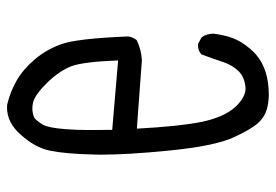

<svg xmlns="http://www.w3.org/2000/svg" viewBox="-138 -652 776 540"><g transform="rotate(90 250.0 -382.0)"><path d="M281.7 -13.7Q324.7 -13.7 357.9 -51.3Q395.5 -92.8 403.8 -134.8Q412.6 -177.2 414.6 -255.9Q415 -266.6 415 -277.8Q415 -352.5 403.8 -466.3Q391.1 -597.7 365.7 -652.6Q340.3 -707.5 319.8 -726.1Q299.8 -744.6 267.6 -748.5Q255.4 -750 247.1 -750Q175.8 -750 134.3 -714.8Q115.7 -698.7 100.1 -674.3Q80.6 -644 74.7 -594.2Q74.7 -575.2 85 -561L103 -551.3Q105 -550.8 109.4 -550.8Q113.8 -550.8 120.4 -553Q127 -555.2 132.8 -560.1Q146.5 -596.7 154.3 -621.1Q163.6 -648.4 180.2 -665Q196.3 -681.2 223.1 -684.1Q225.6 -684.6 228.5 -684.6Q254.4 -684.6 281.2 -655.3Q309.6 -624 322.8 -561Q335.4 -498.5 341.8 -378.9L148.4 -393.1Q118.7 -391.1 92.8 -378.4Q84.5 -368.2 82.5 -354.5Q88.4 -210.9 103.8 -167.7Q119.1 -124.5 147 -91.8Q174.8 -59.1 206.3 -41Q237.8 -22.9 273.9 -14.2Q277.8 -13.7 281.7 -13.7ZM285.6 -85Q277.3 -85 268.6 -86.9Q245.6 -92.8 212.6 -126.7Q179.7 -160.6 166.7 -193.6Q153.8 -226.6 149.9 -326.2L345.2 -309.6Q345.7 -278.8 345.7 -244.4Q345.7 -210 343.3 -178.2Q339.4 -130.4 331.1 -115.7Q322.8 -100.6 312 -90.8Q298.8 -85 285.6 -85Z"/></g></svg>

Font: Bakudai
Style: Light
Weight: 300
Version: Version 1.48